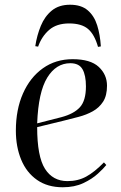

<svg xmlns="http://www.w3.org/2000/svg" viewBox="-20 -777 513 811"><path d="M287 -527Q362 -527 397 -494.5Q432 -462 432 -415Q432 -373 415.5 -347.5Q399 -322 372 -307Q345 -292 312.5 -283.5Q280 -275 248 -267L137 -240Q137 -116 170 -64Q203 -12 265 -12Q309 -12 344 -31Q379 -50 419 -91L429 -80Q418 -66 393.5 -43.5Q369 -21 332 -3.5Q295 14 245 14Q181 14 136.5 -17Q92 -48 69.5 -102.5Q47 -157 47 -225Q47 -314 77 -382Q107 -450 161 -488.5Q215 -527 287 -527ZM343 -412Q343 -459 328.5 -484.5Q314 -510 277 -510Q217 -510 179.5 -449Q142 -388 137 -256L239 -282Q292 -296 317.5 -324Q343 -352 343 -412ZM276 -757Q323 -757 350.5 -733.5Q378 -710 390.5 -670Q403 -630 406 -581L394 -579Q379 -632 351.5 -655Q324 -678 272 -678Q219 -678 187.5 -650.5Q156 -623 141 -580L129 -582Q136 -628 152.5 -668Q169 -708 199 -732.5Q229 -757 276 -757Z"/></svg>

Font: Literata 72pt
Style: Italic
Weight: 400
Italic angle: -2°
Designer: Latin by Veronika Burian and Jose Scaglione. Greek by Irene Vlachou. Cyrillic by Vera Evstafieva
Foundry: TypeTogether
Version: Version 3.002